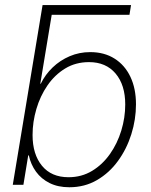

<svg xmlns="http://www.w3.org/2000/svg" viewBox="-20 -748 610 777"><path d="M168.5 -688 152.3 -727.5H510.3L503.9 -688ZM260.7 9.8Q214.8 9.8 180.9 -7.1Q147 -23.9 125.7 -53.2Q104.5 -82.5 96.7 -119.1H94.2L74.7 0H31.7L152.3 -727.5H195.8L143.1 -409.2H145Q163.1 -446.3 193.1 -475.1Q223.1 -503.9 262 -520.5Q300.8 -537.1 345.2 -537.1Q402.3 -537.1 443.8 -510.7Q485.4 -484.4 507.8 -437Q530.3 -389.6 530.3 -325.7Q530.3 -264.6 511.5 -204.8Q492.7 -145 457.5 -96.7Q422.4 -48.3 372.6 -19.3Q322.8 9.8 260.7 9.8ZM257.3 -30.8Q310.1 -30.8 352.5 -56.4Q395 -82 425 -124.8Q455.1 -167.5 470.9 -219.7Q486.8 -272 486.8 -325.2Q486.8 -404.3 447.8 -450.4Q408.7 -496.6 340.3 -496.6Q286.1 -496.6 243.9 -470.9Q201.7 -445.3 172.1 -402.3Q142.6 -359.4 127.2 -306.9Q111.8 -254.4 111.8 -201.7Q111.8 -123.5 149.9 -77.1Q188 -30.8 257.3 -30.8Z"/></svg>

Font: Inter 24pt ExtraLight
Style: Italic
Weight: 250
Italic angle: -9.3988°
Version: Version 4.001;git-66647c0bb